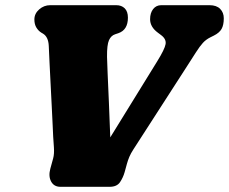

<svg xmlns="http://www.w3.org/2000/svg" viewBox="-20 -720 882 740"><path d="M558.5 -646Q558.5 -670 570.2 -685Q582 -700 601.5 -700H787.5Q814.5 -700 828.5 -685.8Q842.5 -671.5 842.5 -649.5Q842.5 -623.5 834 -608.5Q825.5 -593.5 804.5 -583L790.5 -576Q773.5 -567.5 761.8 -554.5Q750 -541.5 735.5 -518.8Q721 -496 696.5 -458L494 -144Q484 -128.5 478.5 -115.5Q473 -102.5 469 -88L460.5 -57Q454.5 -35.5 442.5 -17.8Q430.5 0 402.5 0H213Q188 0 177 -20.5Q166 -41 174 -70L185 -110Q189.5 -127 187.8 -151.8Q186 -176.5 185 -193Q184.5 -205.5 183 -236.5Q181.5 -267.5 179.5 -308.5Q177.5 -349.5 175.2 -393.2Q173 -437 171 -476.5Q169 -516 168 -542.5Q166.5 -578 145.5 -590.5L139.5 -594Q128 -601 120.2 -613.8Q112.5 -626.5 112.5 -645Q112.5 -667.5 131 -683.8Q149.5 -700 173.5 -700H428Q448.5 -700 460.8 -687.8Q473 -675.5 473 -652Q473 -604.5 436 -592L424 -588Q408 -583 400 -565Q392 -547 392.5 -501Q392.5 -485.5 394.8 -437.2Q397 -389 399.8 -323.2Q402.5 -257.5 405 -190.5L585.5 -483Q615 -530.5 618.2 -550Q621.5 -569.5 600.5 -585L588.5 -594Q558.5 -616 558.5 -646Z"/></svg>

Font: Fraunces 9pt S100 Black
Style: Italic
Weight: 900
Italic angle: -16°
Version: Version 1.000; ttfautohint (v1.8.3)